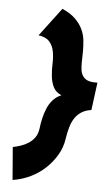

<svg xmlns="http://www.w3.org/2000/svg" viewBox="-53 -766 450 795"><g transform="rotate(5 172.5 -369.0)"><path d="M30 -7 19 -143Q34 -146 51 -151.5Q68 -157 83.5 -167Q99 -177 109.5 -192Q120 -207 123 -230Q125 -249 130 -271Q135 -293 143.5 -313.5Q152 -334 166.5 -350Q181 -366 201 -374Q177 -384 167 -404.5Q157 -425 154.5 -450Q152 -475 153 -502Q154 -529 149.5 -552.5Q145 -576 130.5 -592.5Q116 -609 85 -613L174 -731Q208 -716 228 -696.5Q248 -677 258.5 -655Q269 -633 271.5 -610Q274 -587 274 -564Q274 -551 273.5 -538Q273 -525 273 -514Q273 -497 275 -484Q277 -471 284 -460.5Q291 -450 303.5 -444.5Q316 -439 337 -439H345L330 -324Q307 -321 290 -310.5Q273 -300 262 -283.5Q251 -267 244.5 -244.5Q238 -222 234 -195Q229 -160 210.5 -128.5Q192 -97 165.5 -72Q139 -47 104 -30Q69 -13 30 -7Z"/></g></svg>

Font: Bangers
Style: Regular
Weight: 400
Designer: vernon adams
Foundry: Vernon Adams
Version: Version 2.000